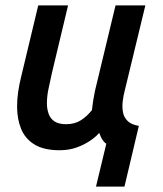

<svg xmlns="http://www.w3.org/2000/svg" viewBox="-20 -542 600 708"><path d="M334 146 372 -12Q364 -17 357.5 -27Q351 -37 346 -52Q333 -37 311.5 -22.5Q290 -8 262 2Q234 12 200 12Q142 12 107.5 -9Q73 -30 58 -66.5Q43 -103 43 -149Q43 -176 47 -203.5Q51 -231 58 -259L121 -522H231L172 -275Q166 -247 159.5 -217.5Q153 -188 153 -161Q153 -140 159.5 -122Q166 -104 181.5 -94Q197 -84 224 -84Q256 -84 279 -99Q302 -114 319 -136Q321 -154 323.5 -170.5Q326 -187 330 -206L406 -522H516L440 -208Q435 -189 432.5 -168Q430 -147 433.5 -128Q437 -109 451 -95.5Q465 -82 492 -78L439 146Z"/></svg>

Font: Ubuntu Sans Mono Medium
Style: Italic
Weight: 500
Italic angle: -13.5°
Monospace: yes
Designer: Dalton Maag Ltd
Foundry: Dalton Maag Ltd
Version: Version 1.006